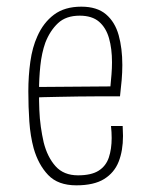

<svg xmlns="http://www.w3.org/2000/svg" viewBox="-20 -546 444 576"><path d="M209 10Q154 10 124.5 -21Q95 -52 81 -101Q71 -138 68 -181.5Q65 -225 65 -272Q65 -318 71 -361Q77 -404 92 -437Q110 -478 142 -502Q174 -526 224 -526Q271 -526 298 -503Q325 -480 336 -440.5Q347 -401 347 -351Q347 -329 345 -305.5Q343 -282 340 -257L311 -284Q313 -304 314.5 -323Q316 -342 316 -359Q316 -400 307 -431.5Q298 -463 277 -481Q256 -499 219 -499Q178 -499 154 -476.5Q130 -454 116 -418Q105 -387 101 -348.5Q97 -310 97 -271Q97 -243 98 -216.5Q99 -190 102.5 -165.5Q106 -141 111 -119Q122 -75 146.5 -47.5Q171 -20 214 -20Q254 -20 276 -34Q298 -48 306.5 -73.5Q315 -99 315 -132Q315 -140 314.5 -149.5Q314 -159 313 -168H348Q348 -161 348.5 -153.5Q349 -146 349 -138Q349 -94 336 -61Q323 -28 292.5 -9Q262 10 209 10ZM81 -253V-285L342 -287L340 -257Q309 -257 276.5 -257Q244 -257 214 -256.5Q184 -256 157.5 -255.5Q131 -255 111 -254.5Q91 -254 81 -253Z"/></svg>

Font: Truculenta Thin
Style: Regular
Weight: 250
Version: Version 1.002